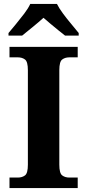

<svg xmlns="http://www.w3.org/2000/svg" viewBox="-20 -951 441 971"><path d="M28 0V-53H70Q92 -53 106.5 -64Q121 -75 121 -118V-596Q121 -639 106.5 -650Q92 -661 70 -661H28V-714H373V-661H331Q309 -661 294.5 -650Q280 -639 280 -596V-118Q280 -75 294.5 -64Q309 -53 331 -53H373V0ZM23 -784Q39 -803 60.5 -829Q82 -855 102.5 -882Q123 -909 133 -931H268Q279 -909 299 -882Q319 -855 341 -829Q363 -803 378 -784V-771H309Q295 -782 275 -798Q255 -814 235 -831Q215 -848 200 -861Q178 -841 145.5 -814.5Q113 -788 92 -771H23Z"/></svg>

Font: Noto Serif Bengali
Style: Bold
Weight: 700
Designer: Juan Bruce, Universal Thirst, Indian Type Foundry and the Monotype Design Team.
Foundry: Monotype Imaging Inc.
Version: Version 2.003; ttfautohint (v1.8.4.7-5d5b)